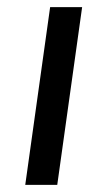

<svg xmlns="http://www.w3.org/2000/svg" viewBox="-20 -520 296 540"><path d="M121 -500H211L141 0H51Z"/></svg>

Font: Retni Sans Medium
Style: Italic
Weight: 500
Italic angle: -8°
Designer: Vitaly Kuzmin
Foundry: ParaType Ltd.
Version: Version 1.00;June 10, 2019;FontCreator 11.5.0.2425 64-bit; t